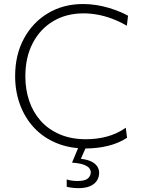

<svg xmlns="http://www.w3.org/2000/svg" viewBox="-20 -746 726 977"><path d="M416.5 9.5Q333 9.5 266.2 -18.5Q199.5 -46.5 153 -96.5Q106.5 -146.5 81.8 -213.8Q57 -281 57 -358.5Q57 -467 101.8 -549.8Q146.5 -632.5 224.5 -679Q302.5 -725.5 402.5 -725.5Q438.5 -725.5 472 -720Q505.5 -714.5 535 -705.5Q564.5 -696.5 589.2 -686.2Q614 -676 631.5 -666L625.5 -615Q586.5 -637.5 549.2 -651.2Q512 -665 475.8 -671.5Q439.5 -678 404.5 -678Q318 -678 251.2 -638.5Q184.5 -599 146.8 -527Q109 -455 109 -357.5Q109 -291 128.5 -233Q148 -175 187 -131.2Q226 -87.5 284 -62.5Q342 -37.5 418 -37.5Q444.5 -37.5 470.8 -40.8Q497 -44 522.8 -50.8Q548.5 -57.5 573 -68.8Q597.5 -80 620 -96L626.5 -45Q605.5 -31 580.5 -20.5Q555.5 -10 528.5 -3.5Q501.5 3 473.2 6.2Q445 9.5 416.5 9.5ZM377.5 211.5Q368 211.5 357.5 210.5Q347 209.5 337 208Q327 206.5 319.5 204.5V167Q327 170 341.8 172.5Q356.5 175 374 175Q413 175 427.5 161.8Q442 148.5 442 130.5Q442 120.5 434.5 110.2Q427 100 406.5 92.2Q386 84.5 346.5 81.5L386.5 -14H419V0L391.5 62Q428.5 66.5 448.8 78Q469 89.5 476.8 104Q484.5 118.5 484.5 133Q484.5 154.5 473.8 172.2Q463 190 439.5 200.8Q416 211.5 377.5 211.5Z"/></svg>

Font: Commissioner Thin ExtraLight
Style: Regular
Weight: 250
Version: Version 1.000